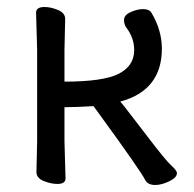

<svg xmlns="http://www.w3.org/2000/svg" viewBox="-20 -509 554 548"><path d="M423 19Q403 19 395 6Q387 -14 247 -206Q193 -203 164 -203V-106L167 0Q167 16 144 16Q125 16 104.5 7.5Q84 -1 84 -18L86 -106V-366L83 -473Q83 -489 107 -489Q125 -489 145.5 -480.5Q166 -472 166 -455L164 -366V-276Q275 -276 319 -298.5Q363 -321 363 -366Q363 -401 340 -431Q334 -440 334 -452Q334 -466 353 -474.5Q372 -483 388 -483Q406 -483 412 -473Q442 -423 442 -370Q442 -251 323 -219L322 -220Q323 -220 335 -205Q347 -190 400 -120.5Q453 -51 469 -36.5Q485 -22 485 -15Q485 -2 463 8.5Q441 19 423 19Z"/></svg>

Font: LXGW WenKai Lite Medium
Style: Regular
Weight: 500
Designer: LXGW / Fontworks Inc.
Foundry: LXGW / Fontworks Inc.
Version: Version 1.511; March 25, 2025